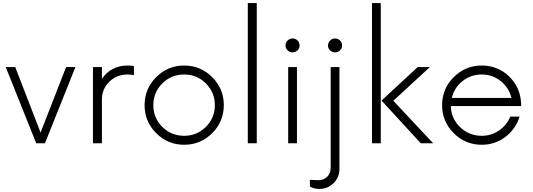

<svg xmlns="http://www.w3.org/2000/svg" viewBox="-20 -940 3496 1260"><path d="M413.8 -500H475L275 0H217.5L17.5 -500H80L246.2 -70Z M817.5 -510Q840 -510 858.8 -506.2V-446.2Q843.8 -451.2 817.5 -451.2Q746.2 -451.2 697.5 -403.8Q648.8 -356.2 648.8 -286.2V0H590V-500H648.8V-422.5Q708.8 -510 817.5 -510Z M1372.5 -66.2Q1296.2 10 1188.8 10Q1081.2 10 1005 -66.2Q928.8 -142.5 928.8 -250Q928.8 -357.5 1005 -433.8Q1081.2 -510 1188.8 -510Q1296.2 -510 1372.5 -433.8Q1448.8 -357.5 1448.8 -250Q1448.8 -142.5 1372.5 -66.2ZM1188.8 -48.8Q1272.5 -48.8 1331.2 -107.5Q1390 -166.2 1390 -250Q1390 -333.8 1331.2 -392.5Q1272.5 -451.2 1188.8 -451.2Q1103.8 -451.2 1045 -392.5Q986.2 -333.8 986.2 -250Q986.2 -166.2 1045 -107.5Q1103.8 -48.8 1188.8 -48.8Z M1606.2 0V-920H1665V0Z M1853.8 -641.2Q1853.8 -661.2 1867.5 -674.4Q1881.2 -687.5 1900 -687.5Q1918.8 -687.5 1932.5 -674.4Q1946.2 -661.2 1946.2 -641.2Q1946.2 -622.5 1932.5 -609.4Q1918.8 -596.2 1900 -596.2Q1881.2 -596.2 1867.5 -609.4Q1853.8 -622.5 1853.8 -641.2ZM1871.2 0V-500H1928.8V0Z M2225 -641.2Q2225 -622.5 2211.2 -609.4Q2197.5 -596.2 2178.8 -596.2Q2160 -596.2 2146.2 -609.4Q2132.5 -622.5 2132.5 -641.2Q2132.5 -660 2146.2 -673.8Q2160 -687.5 2178.8 -687.5Q2197.5 -687.5 2211.2 -674.4Q2225 -661.2 2225 -641.2ZM2076.2 300Q2038.8 300 2013.8 283.8V240L2070 242.5Q2103.8 242.5 2126.9 220Q2150 197.5 2150 162.5V-500H2207.5V170Q2207.5 223.8 2168.8 261.9Q2130 300 2076.2 300Z M2421.2 0V-920H2478.8V0ZM2741.2 0 2483.8 -280 2721.2 -500H2801.2L2561.2 -278.8L2822.5 0Z M3400 -257.5V-243.8H2938.8Q2940 -162.5 2999.4 -105.6Q3058.8 -48.8 3141.2 -48.8Q3203.8 -48.8 3255 -83.8Q3306.2 -118.8 3328.8 -175H3390Q3365 -93.8 3296.9 -41.9Q3228.8 10 3141.2 10Q3033.8 10 2957.5 -66.2Q2881.2 -142.5 2881.2 -250Q2881.2 -357.5 2957.5 -433.8Q3033.8 -510 3141.2 -510Q3247.5 -510 3321.9 -437.5Q3396.2 -365 3400 -257.5ZM3141.2 -451.2Q3070 -451.2 3015.6 -408.1Q2961.2 -365 2945 -297.5H3336.2Q3320 -365 3265.6 -408.1Q3211.2 -451.2 3141.2 -451.2Z"/></svg>

Font: Now Light
Style: Regular
Weight: 300
Designer: Alfredo Marco Pradil
Foundry: Alfredo Marco Pradil
Version: Version 1.002;PS 001.002;hotconv 1.0.88;makeotf.lib2.5.64775